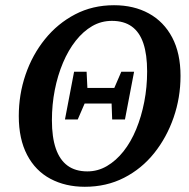

<svg xmlns="http://www.w3.org/2000/svg" viewBox="-20 -700 725 736"><path d="M229 -242 264 -425H312L316 -342L313 -323L278 -242ZM410 -242 407 -325 410 -344 445 -425H494L459 -242ZM305 16Q231 16 173.5 -14.5Q116 -45 84 -106Q52 -167 52 -255Q52 -338 78 -414Q104 -490 152.5 -550Q201 -610 268 -645Q335 -680 417 -680Q493 -680 550.5 -648.5Q608 -617 640 -556.5Q672 -496 672 -409Q672 -326 645.5 -249.5Q619 -173 571 -113Q523 -53 455.5 -18.5Q388 16 305 16ZM315 -43Q355 -43 390 -63.5Q425 -84 453.5 -120Q482 -156 502 -204.5Q522 -253 533 -309.5Q544 -366 544 -426Q544 -491 529.5 -534Q515 -577 485 -598.5Q455 -620 409 -620Q368 -620 333.5 -600Q299 -580 270.5 -544Q242 -508 221.5 -459.5Q201 -411 190 -355Q179 -299 179 -239Q179 -174 194 -130.5Q209 -87 239 -65Q269 -43 315 -43ZM275 -303 280 -363H448L443 -303Z"/></svg>

Font: Source Serif 4 SemiBold
Style: Italic
Weight: 600
Italic angle: -12°
Designer: Frank Grießhammer
Foundry: Adobe Systems Incorporated
Version: Version 4.004;hotconv 1.0.116;makeotfexe 2.5.65601